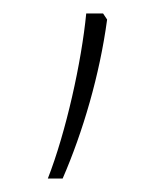

<svg xmlns="http://www.w3.org/2000/svg" viewBox="-20 -136 244 285"><path d="M133 -116H108C101 -44 78 60 51 129H73C103 60 128 -25 139 -107Z"/></svg>

Font: Noto Sans Sinhala Condensed Thin
Style: Regular
Weight: 100
Width: 3
Designer: Jelle Bosma - Monotype Design Team
Foundry: Monotype Imaging Inc.
Version: Version 2.006